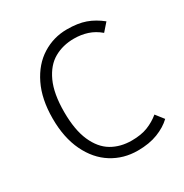

<svg xmlns="http://www.w3.org/2000/svg" viewBox="-167 -847 950 990"><g transform="rotate(-30 307.5 -351.5)"><path d="M564.6 -648.2 524.6 -602.6Q491.3 -630.8 454.1 -642.8Q416.9 -654.9 374.4 -654.9Q308.2 -654.9 256.2 -625.4Q204.1 -595.9 173.1 -528.5Q142.1 -461 142.1 -352.3Q142.1 -245.6 171.8 -178.2Q201.5 -110.8 252.8 -80.5Q304.1 -50.3 371.3 -50.3Q427.2 -50.3 466.7 -65.9Q506.2 -81.5 538.5 -108.2L575.4 -61Q542.1 -29.2 491.5 -9.5Q441 10.3 372.3 10.3Q288.2 10.3 220.5 -32.1Q152.8 -74.4 113.3 -156.4Q73.8 -238.5 73.8 -352.3Q73.8 -467.2 113.6 -549Q153.3 -630.8 220.3 -672.6Q287.2 -714.4 367.2 -714.4Q431.3 -714.4 476.4 -698.5Q521.5 -682.6 564.6 -648.2Z"/></g></svg>

Font: Fira Code Fixed Light
Style: Regular
Weight: 300
Monospace: yes
Designer: Carrois Corporate, Edenspiekermann AG, Nikita Prokopov
Foundry: Carrois Corporate, Edenspiekermann AG, Nikita Prokopov
Version: Version 5.002